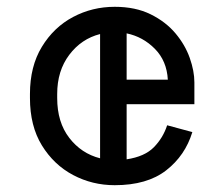

<svg xmlns="http://www.w3.org/2000/svg" viewBox="-20 -530 652 564"><path d="M317 14Q251 14 194.5 -16Q138 -46 103 -103Q68 -160 68 -242V-254Q68 -335 103 -392.5Q138 -450 194.5 -480Q251 -510 317 -510Q378 -510 422.5 -488Q467 -466 495.5 -432Q524 -398 537.5 -359.5Q551 -321 551 -288V-224H352V-62Q405 -70 432 -97.5Q459 -125 471 -162L545 -142Q524 -73 468 -29.5Q412 14 317 14ZM352 -296H473Q470 -351 435 -386.5Q400 -422 352 -432ZM274 -65V-430Q219 -416 183.5 -369Q148 -322 148 -254V-242Q148 -171 183.5 -125Q219 -79 274 -65Z"/></svg>

Font: Space Mono
Style: Regular
Weight: 400
Monospace: yes
Designer: Colophon Foundry + Benjamin Critton
Foundry: Colophon Foundry & Benjamin Critton
Version: Version 1.003; ttfautohint (v1.8.4.7-5d5b)